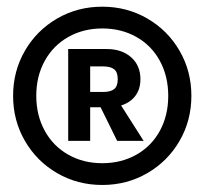

<svg xmlns="http://www.w3.org/2000/svg" viewBox="-20 -736 633 560"><path d="M18.2 -456.5Q18.2 -528.5 52.7 -588Q87.2 -647.5 146.7 -682Q206.2 -716.5 278.2 -716.5Q350.2 -716.5 409.7 -682Q469.2 -647.5 503.7 -588Q538.2 -528.5 538.2 -456.5Q538.2 -384.5 503.7 -325Q469.2 -265.5 409.7 -231Q350.2 -196.5 278.2 -196.5Q206.2 -196.5 146.7 -231Q87.2 -265.5 52.7 -325Q18.2 -384.5 18.2 -456.5ZM178.9 -593H243V-325.2H178.9ZM265.4 -439.4H326.2L398.9 -325.2H321.7ZM470.7 -456.4Q470.7 -513.4 446.3 -558.4Q421.8 -603.4 377.8 -628.2Q333.8 -653 278.5 -653Q223.3 -653 179.3 -628.2Q135.3 -603.4 110.5 -558.5Q85.8 -513.6 85.8 -456.6Q85.8 -399.5 110.5 -354.6Q135.3 -309.6 179.2 -284.8Q223.1 -260 278.2 -260Q333.6 -260 377.7 -284.8Q421.8 -309.6 446.3 -354.5Q470.7 -399.4 470.7 -456.4ZM200.2 -467.8H280.5Q302.8 -467.8 313.1 -476.3Q323.4 -484.7 323.4 -505Q323.4 -525.4 313.1 -533.8Q302.8 -542.3 280.5 -542.3H200.2V-593H291.3Q335.2 -593 362.4 -569Q389.6 -545 389.6 -505Q389.6 -467 364.1 -445Q338.6 -423.1 294.7 -423.1H200.2Z"/></svg>

Font: TASA Orbiter VF Text
Style: Regular
Weight: 400
Designer: Weizhong Zhang
Foundry: 本地遙控
Version: Version 1.001;Glyphs 3.2 (3192)